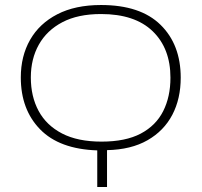

<svg xmlns="http://www.w3.org/2000/svg" viewBox="-20 -746 805 766"><path d="M368 0V-146Q217 -151 140 -230Q63 -309 63 -437Q63 -522 100 -587Q137 -652 208.5 -689Q280 -726 383 -726Q540 -726 620.5 -647Q701 -568 701 -436Q701 -352 667.5 -288Q634 -224 568.5 -186.5Q503 -149 407 -147V0ZM385 -181Q481 -181 541.5 -213Q602 -245 631 -302.5Q660 -360 660 -436Q660 -553 589 -621.5Q518 -690 383 -690Q291 -690 229 -657.5Q167 -625 135 -568Q103 -511 103 -437Q103 -361 134 -303.5Q165 -246 227.5 -213.5Q290 -181 385 -181Z"/></svg>

Font: Noto Sans ExtraLight
Style: Regular
Weight: 200
Designer: Monotype Design Team
Foundry: Monotype Imaging Inc.
Version: Version 2.007